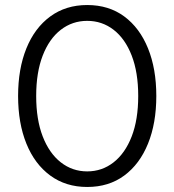

<svg xmlns="http://www.w3.org/2000/svg" viewBox="-20 -732 694 764"><path d="M327 12Q242 12 180 -33.5Q118 -79 85 -160.5Q52 -242 52 -350Q52 -458 85 -539.5Q118 -621 180 -666.5Q242 -712 327 -712Q413 -712 474.5 -666.5Q536 -621 569 -539.5Q602 -458 602 -350Q602 -242 569 -160.5Q536 -79 474.5 -33.5Q413 12 327 12ZM327 -50Q386 -50 432 -86Q478 -122 504 -189Q530 -256 530 -350Q530 -444 504 -511Q478 -578 432 -613.5Q386 -649 327 -649Q268 -649 222 -613.5Q176 -578 150 -511Q124 -444 124 -350Q124 -256 150 -189Q176 -122 222 -86Q268 -50 327 -50Z"/></svg>

Font: DM Sans 9pt Light
Style: Regular
Weight: 300
Version: Version 4.004;gftools[0.9.30]